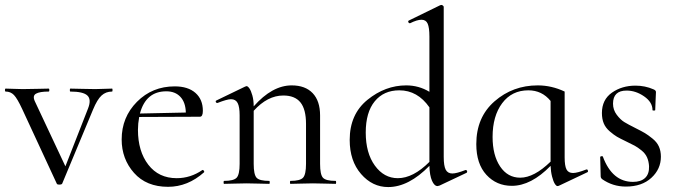

<svg xmlns="http://www.w3.org/2000/svg" viewBox="-23 -745 2742 778"><path d="M431 -386Q433 -386 433 -380Q433 -374 431 -374Q406 -374 388.5 -358Q371 -342 354 -301L229 -1Q227 3 217.5 3Q208 3 207 -1L67 -303Q47 -346 33.5 -360Q20 -374 0 -374Q-3 -374 -3 -380Q-3 -386 0 -386Q9 -386 32 -385Q55 -384 69 -384Q94 -384 128 -385Q162 -386 174 -386Q177 -386 177 -380Q177 -374 174 -374Q138 -374 123 -365.5Q108 -357 118 -335L242 -71L334 -306Q348 -342 331 -358Q314 -374 262 -374Q260 -374 260 -380Q260 -386 262 -386Q276 -386 307 -385Q338 -384 363 -384Q378 -384 398 -385Q418 -386 431 -386Z M797 -56Q798 -57 800.5 -55.5Q803 -54 804 -51.5Q805 -49 804 -47Q738 12 658 12Q570 12 520 -44.5Q470 -101 470 -180Q470 -270 532 -332.5Q594 -395 685 -395Q739 -395 769 -368.5Q799 -342 799 -296Q799 -272 787 -272L541 -271Q536 -244 536 -219Q536 -132 578 -77.5Q620 -23 693 -23Q749 -23 797 -56ZM651 -375Q568 -375 544 -285L730 -289Q729 -330 708 -352.5Q687 -375 651 -375Z M1337 -12Q1339 -12 1339 -6Q1339 0 1337 0Q1326 0 1295 -1Q1264 -2 1245 -2Q1227 -2 1196 -1Q1165 0 1154 0Q1152 0 1152 -6Q1152 -12 1154 -12Q1193 -12 1205 -25Q1217 -38 1217 -81V-243Q1217 -302 1194.5 -330Q1172 -358 1125 -358Q1061 -358 1005 -296V-81Q1005 -38 1016.5 -25Q1028 -12 1068 -12Q1070 -12 1070 -6Q1070 0 1068 0Q1057 0 1026 -1Q995 -2 976 -2Q958 -2 927 -1Q896 0 885 0Q883 0 883 -6Q883 -12 885 -12Q924 -12 936 -25Q948 -38 948 -81V-278Q948 -312 940 -327.5Q932 -343 913 -343Q897 -343 859 -328Q856 -327 853.5 -329Q851 -331 851 -334Q851 -337 854 -338L970 -394Q976 -396 976 -396Q981 -396 987.5 -387Q994 -378 999.5 -358.5Q1005 -339 1005 -314Q1080 -399 1159 -399Q1214 -399 1244 -367.5Q1274 -336 1274 -277V-81Q1274 -38 1285.5 -25Q1297 -12 1337 -12Z M1863 -56Q1865 -57 1867.5 -55Q1870 -53 1870 -50Q1870 -47 1868 -45L1758 7Q1752 9 1750 9Q1737 9 1727.5 -12.5Q1718 -34 1717 -73Q1633 13 1550 13Q1486 13 1440 -40Q1394 -93 1394 -178Q1394 -282 1466 -340.5Q1538 -399 1623 -399Q1674 -399 1717 -373V-597Q1717 -633 1710 -649Q1703 -665 1685 -665Q1667 -665 1639 -651Q1636 -650 1633.5 -652.5Q1631 -655 1631 -658Q1631 -661 1634 -662L1761 -724Q1764 -725 1766 -725Q1768 -725 1771.5 -722.5Q1775 -720 1775 -717V-109Q1775 -73 1783 -57.5Q1791 -42 1810 -42Q1827 -42 1863 -56ZM1589 -23Q1651 -23 1717 -89V-310Q1669 -379 1595 -379Q1532 -379 1495.5 -334.5Q1459 -290 1459 -208Q1459 -125 1496 -74Q1533 -23 1589 -23Z M2352 -58Q2357 -60 2359 -54.5Q2361 -49 2357 -47L2241 8Q2238 9 2236 9Q2231 9 2225 -0.5Q2219 -10 2214 -29.5Q2209 -49 2208 -73Q2129 8 2051 8Q1989 8 1948 -36.5Q1907 -81 1907 -161Q1907 -270 1981 -334.5Q2055 -399 2156 -399Q2212 -399 2265 -374V-107Q2265 -73 2272.5 -58.5Q2280 -44 2299 -44Q2316 -44 2352 -58ZM2085 -25Q2141 -25 2208 -90V-336Q2173 -379 2118 -379Q2051 -379 2012 -327Q1973 -275 1973 -190Q1973 -116 2003.5 -70.5Q2034 -25 2085 -25Z M2461 -325Q2461 -300 2476 -280Q2491 -260 2506.5 -250.5Q2522 -241 2552 -226Q2578 -213 2590.5 -205.5Q2603 -198 2621 -183.5Q2639 -169 2647 -151Q2655 -133 2655 -110Q2655 -60 2616.5 -24.5Q2578 11 2513 11Q2460 11 2417 -19Q2411 -24 2411 -31L2409 -109Q2409 -111 2414 -112Q2419 -113 2420 -110Q2458 -8 2542 -8Q2574 -8 2591 -24Q2608 -40 2607 -71Q2606 -91 2599 -107Q2592 -123 2576.5 -135.5Q2561 -148 2549 -154.5Q2537 -161 2514 -172Q2489 -184 2477 -191Q2465 -198 2448 -212.5Q2431 -227 2423.5 -245Q2416 -263 2416 -287Q2416 -341 2456.5 -369.5Q2497 -398 2552 -398Q2591 -398 2625 -383Q2635 -379 2635 -372Q2635 -362 2633.5 -338Q2632 -314 2632 -299Q2632 -297 2626.5 -297Q2621 -297 2621 -299Q2621 -331 2587 -354.5Q2553 -378 2516 -378Q2461 -378 2461 -325Z"/></svg>

Font: Cormorant Infant
Style: Regular
Weight: 400
Designer: Christian Thalmann (Catharsis Fonts)
Version: Version 1.000;PS 002.000;hotconv 1.0.88;makeotf.lib2.5.64775